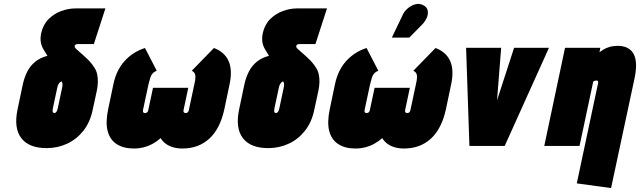

<svg xmlns="http://www.w3.org/2000/svg" viewBox="-20 -745 3267 980"><path d="M375 -520H459L518 -702H364Q330 -702 293.5 -689Q257 -676 228.5 -648Q200 -620 190 -575Q185 -550 188.5 -528.5Q192 -507 208 -483L222 -460Q186 -451 160.5 -430.5Q135 -410 120 -381Q105 -352 97 -317L69 -184Q50 -90 89 -39.5Q128 11 218 11Q274 11 322.5 -11.5Q371 -34 405.5 -77.5Q440 -121 453 -184L474 -281Q479 -305 479.5 -326Q480 -347 476 -365.5Q472 -384 463 -398Q450 -419 435 -434.5Q420 -450 404 -464Q388 -478 370 -494Q368 -496 365.5 -498.5Q363 -501 362 -504Q361 -507 361 -510Q362 -514 364 -516Q366 -518 369 -519Q372 -520 375 -520ZM297 -297 275 -193Q274 -187 271.5 -181Q269 -175 265.5 -171.5Q262 -168 257 -168Q253 -168 250.5 -171.5Q248 -175 248.5 -181Q249 -187 250 -193L272 -296Q273 -301 274.5 -306Q276 -311 278.5 -315.5Q281 -320 284.5 -323.5Q288 -327 294 -330L296 -326Q299 -321 299 -316Q299 -311 298.5 -306Q298 -301 297 -297Z M1072 -500 959 -384Q969 -379 973.5 -371Q978 -363 977.5 -349.5Q977 -336 972 -315L944 -184Q943 -178 940.5 -174.5Q938 -171 935 -169.5Q932 -168 928 -168Q924 -168 921 -169.5Q918 -171 917 -174.5Q916 -178 917 -184L941 -297H761L737 -184Q736 -178 733.5 -174.5Q731 -171 727.5 -169.5Q724 -168 720 -168Q716 -168 713.5 -169.5Q711 -171 710 -174.5Q709 -178 710 -184L738 -315Q743 -336 747.5 -349.5Q752 -363 759.5 -371Q767 -379 780 -384L720 -500Q658 -480 616 -433.5Q574 -387 559 -316L532 -187Q518 -120 529.5 -76Q541 -32 575.5 -9.5Q610 13 663 13Q689 13 713 7Q737 1 759 -11Q781 -23 800 -40Q810 -23 826.5 -11Q843 1 864.5 7Q886 13 911 13Q993 13 1048 -37Q1103 -87 1125 -187L1152 -316Q1167 -387 1147 -433Q1127 -479 1072 -500Z M1506 -520H1590L1649 -702H1495Q1461 -702 1424.5 -689Q1388 -676 1359.5 -648Q1331 -620 1321 -575Q1316 -550 1319.5 -528.5Q1323 -507 1339 -483L1353 -460Q1317 -451 1291.5 -430.5Q1266 -410 1251 -381Q1236 -352 1228 -317L1200 -184Q1181 -90 1220 -39.5Q1259 11 1349 11Q1405 11 1453.5 -11.5Q1502 -34 1536.5 -77.5Q1571 -121 1584 -184L1605 -281Q1610 -305 1610.5 -326Q1611 -347 1607 -365.5Q1603 -384 1594 -398Q1581 -419 1566 -434.5Q1551 -450 1535 -464Q1519 -478 1501 -494Q1499 -496 1496.5 -498.5Q1494 -501 1493 -504Q1492 -507 1492 -510Q1493 -514 1495 -516Q1497 -518 1500 -519Q1503 -520 1506 -520ZM1428 -297 1406 -193Q1405 -187 1402.5 -181Q1400 -175 1396.5 -171.5Q1393 -168 1388 -168Q1384 -168 1381.5 -171.5Q1379 -175 1379.5 -181Q1380 -187 1381 -193L1403 -296Q1404 -301 1405.5 -306Q1407 -311 1409.5 -315.5Q1412 -320 1415.5 -323.5Q1419 -327 1425 -330L1427 -326Q1430 -321 1430 -316Q1430 -311 1429.5 -306Q1429 -301 1428 -297Z M2203 -500 2090 -384Q2100 -379 2104.5 -371Q2109 -363 2108.5 -349.5Q2108 -336 2103 -315L2075 -184Q2074 -178 2071.5 -174.5Q2069 -171 2066 -169.5Q2063 -168 2059 -168Q2055 -168 2052 -169.5Q2049 -171 2048 -174.5Q2047 -178 2048 -184L2072 -297H1892L1868 -184Q1867 -178 1864.5 -174.5Q1862 -171 1858.5 -169.5Q1855 -168 1851 -168Q1847 -168 1844.5 -169.5Q1842 -171 1841 -174.5Q1840 -178 1841 -184L1869 -315Q1874 -336 1878.5 -349.5Q1883 -363 1890.5 -371Q1898 -379 1911 -384L1851 -500Q1789 -480 1747 -433.5Q1705 -387 1690 -316L1663 -187Q1649 -120 1660.5 -76Q1672 -32 1706.5 -9.5Q1741 13 1794 13Q1820 13 1844 7Q1868 1 1890 -11Q1912 -23 1931 -40Q1941 -23 1957.5 -11Q1974 1 1995.5 7Q2017 13 2042 13Q2124 13 2179 -37Q2234 -87 2256 -187L2283 -316Q2298 -387 2278 -433Q2258 -479 2203 -500ZM2135 -620Q2149 -634 2157.5 -652.5Q2166 -671 2163.5 -689Q2161 -707 2143 -717Q2123 -729 2101.5 -723.5Q2080 -718 2062 -703Q2044 -688 2036 -670L1980 -553H2069Z M2359 -501 2376 0H2556L2782 -501H2604L2517 -233L2538 -501Z M3033 -322 2924 191 3099 215 3219 -346Q3227 -385 3226.5 -413Q3226 -441 3218.5 -460Q3211 -479 3198 -490Q3185 -501 3169 -506Q3153 -511 3135 -511Q3110 -511 3091.5 -505.5Q3073 -500 3060.5 -492.5Q3048 -485 3040 -478L3044 -501H2864L2758 0H2938L3008 -329Q3011 -331 3014 -332Q3017 -333 3020 -333.5Q3023 -334 3025 -334Q3028 -334 3029.5 -333Q3031 -332 3032 -330.5Q3033 -329 3033.5 -327Q3034 -325 3033 -322Z"/></svg>

Font: Advent Pro Black
Style: Italic
Weight: 900
Italic angle: -12°
Version: Version 3.000